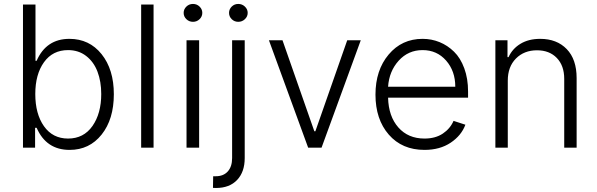

<svg xmlns="http://www.w3.org/2000/svg" viewBox="-20 -750 3031 975"><path d="M96.7 0V-727.1H160.2V-441.4H166Q214.8 -552.7 332.5 -552.7Q433.6 -552.7 495.8 -475.1Q558.1 -397.5 558.1 -271.5Q558.1 -144.5 496.1 -66.7Q434.1 11.2 333.5 11.2Q214.8 11.2 166 -101.1H158.2V0ZM159.2 -272.5Q159.2 -171.4 203.4 -108.9Q247.6 -46.4 325.7 -46.4Q404.8 -46.4 449.5 -110.1Q494.1 -173.8 494.1 -272.5Q494.1 -335.9 475.1 -386Q456.1 -436 417.5 -465.8Q378.9 -495.6 325.7 -495.6Q247.6 -495.6 203.4 -434.1Q159.2 -372.6 159.2 -272.5Z M759.8 -727.1V0H696.8V-727.1Z M993.4 -652.6Q979.5 -639.2 960 -639.2Q940.4 -639.2 926.5 -652.6Q912.6 -666 912.6 -684.6Q912.6 -703.1 926.5 -716.6Q940.4 -730 960 -730Q979.5 -730 993.4 -716.6Q1007.3 -703.1 1007.3 -684.6Q1007.3 -666 993.4 -652.6ZM927.2 0V-545.4H991.2V0Z M1223.6 -652.6Q1209.5 -639.2 1189.9 -639.2Q1170.4 -639.2 1156.7 -652.6Q1143.1 -666 1143.1 -684.6Q1143.1 -703.1 1156.7 -716.6Q1170.4 -730 1189.9 -730Q1209.5 -730 1223.6 -716.6Q1237.8 -703.1 1237.8 -684.6Q1237.8 -666 1223.6 -652.6ZM1158.7 -545.4H1222.7V52.7Q1222.7 123 1184.1 163.8Q1145.5 204.6 1076.7 204.6Q1067.4 204.6 1061.5 204.1L1062.5 145H1075.7Q1114.7 145 1136.7 120.6Q1158.7 96.2 1158.7 52.7Z M1812 -545.4 1612.8 0H1544.9L1345.7 -545.4H1414.6L1576.2 -83.5H1581.5L1743.2 -545.4Z M2135.7 11.2Q2022 11.2 1954.3 -66.4Q1886.7 -144 1886.7 -269.5Q1886.7 -393.6 1953.6 -473.1Q2020.5 -552.7 2126 -552.7Q2171.4 -552.7 2212.2 -536.1Q2252.9 -519.5 2285.6 -487.5Q2318.4 -455.6 2337.6 -403.3Q2356.9 -351.1 2356.9 -285.2V-253.9H1950.7Q1953.1 -159.2 2002.9 -102.8Q2052.7 -46.4 2135.7 -46.4Q2190.9 -46.4 2228.5 -71.5Q2266.1 -96.7 2283.2 -136.2L2343.3 -116.7Q2323.2 -62 2268.6 -25.4Q2213.9 11.2 2135.7 11.2ZM1950.7 -309.6H2292Q2292 -389.2 2245.4 -442.4Q2198.7 -495.6 2126 -495.6Q2053.2 -495.6 2004.6 -441.9Q1956.1 -388.2 1950.7 -309.6Z M2558.6 -340.8V0H2495.6V-545.4H2557.1V-460H2562.5Q2582 -502.9 2623.3 -527.8Q2664.6 -552.7 2723.1 -552.7Q2807.6 -552.7 2857.9 -500.7Q2908.2 -448.7 2908.2 -353.5V0H2845.2V-349.6Q2845.2 -416.5 2807.6 -455.6Q2770 -494.6 2707 -494.6Q2641.6 -494.6 2600.1 -452.9Q2558.6 -411.1 2558.6 -340.8Z"/></svg>

Font: Interop Light
Style: Regular
Weight: 300
Designer: Rasmus Andersson, Google, Jang Haemin
Foundry: jhaemin
Version: Version 1.007